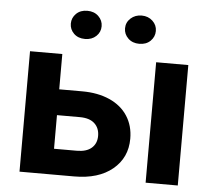

<svg xmlns="http://www.w3.org/2000/svg" viewBox="-52 -782 931 839"><g transform="rotate(5 414.0 -363.0)"><path d="M63.5 0ZM205.1 -373.5H306.2Q374.5 -373.5 426.3 -350.6Q478 -327.6 505.6 -284.9Q533.2 -242.2 533.2 -185.5Q533.2 -102.1 471.4 -51Q409.7 0 303.2 0H63.5V-528.3H205.1ZM205.1 -260.3V-112.8H305.2Q347.2 -112.8 369.6 -132.3Q392.1 -151.9 392.1 -185.5Q392.1 -219.7 370.1 -240Q348.1 -260.3 305.2 -260.3ZM757.8 0H616.7V-528.3H757.8ZM365.7 -664.1Q365.7 -638.2 346.7 -620.4Q327.6 -602.5 297.9 -602.5Q267.6 -602.5 249 -620.6Q230.5 -638.7 230.5 -664.1Q230.5 -689.5 249 -707.8Q267.6 -726.1 297.9 -726.1Q328.1 -726.1 346.9 -707.8Q365.7 -689.5 365.7 -664.1ZM468.3 -664.1Q468.3 -690.4 488 -708.3Q507.8 -726.1 536.1 -726.1Q564.9 -726.1 584.2 -708Q603.5 -689.9 603.5 -664.1Q603.5 -638.7 585 -620.4Q566.4 -602.1 536.1 -602.1Q505.9 -602.1 487.1 -620.4Q468.3 -638.7 468.3 -664.1Z"/></g></svg>

Font: Roboto
Style: Bold
Weight: 700
Designer: Google
Version: Version 2.134; 2016; ttfautohint (v1.6)